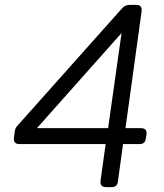

<svg xmlns="http://www.w3.org/2000/svg" viewBox="-20 -765 671 785"><path d="M414 0Q388 0 391 -26L412 -176H59Q34 -176 37 -202L40 -225Q41 -241 53 -253L480 -732Q492 -745 510 -745H537Q562 -745 559 -719L493 -241H557Q582 -241 579 -215L576 -198Q573 -176 551 -176H483L462 -22Q459 0 437 0ZM422 -241 477 -630 131 -241Z"/></svg>

Font: Pitagon Sans Text
Style: Italic
Weight: 400
Italic angle: -8°
Designer: Travis Tran
Foundry: Pitagon
Version: Version 1.001; ttfautohint (v1.8.4.7-5d5b);gftools[0.9.26]